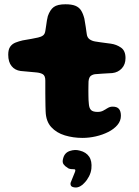

<svg xmlns="http://www.w3.org/2000/svg" viewBox="-20 -616 632 875"><path d="M323 238.5Q307.5 237 303.8 230.8Q300 224.5 302 216.5Q305 209 309 199Q313 189 316.5 180.5Q320 173 322 166.8Q324 160.5 323 158Q322 156 319.5 155.5Q317 155 312 155Q304.5 155 297.8 153.5Q291 152 286.5 147.5Q277 142.5 269.8 132.8Q262.5 123 268 105Q274.5 80 298.2 72Q322 64 344 70.5Q372.5 77.5 386.2 97.8Q400 118 396.5 152.5Q394.5 171 385.5 188.2Q376.5 205.5 364.5 217.5Q356 227.5 345 233.2Q334 239 323 238.5ZM356 12.5Q313.5 12.5 275.5 1Q237.5 -10.5 213.5 -36.8Q189.5 -63 188 -108Q187.5 -119.5 187.2 -133.2Q187 -147 186.8 -161.8Q186.5 -176.5 186.5 -191.2Q186.5 -206 186.5 -220.8Q186.5 -235.5 186.5 -249Q186.5 -271 175 -277.8Q163.5 -284.5 145 -286Q135 -287 123.2 -288Q111.5 -289 99.2 -290.2Q87 -291.5 74 -292.5Q48 -296 32.8 -314.8Q17.5 -333.5 17.5 -367Q17.5 -390.5 26.5 -403.2Q35.5 -416 50.8 -422Q66 -428 83.5 -432Q105.5 -435.5 122.8 -438.8Q140 -442 153.5 -445Q167.5 -448 176.2 -454.5Q185 -461 187 -477.5Q189 -489 190.5 -500.5Q192 -512 193.8 -523Q195.5 -534 198 -542.5Q208 -571.5 225 -584Q242 -596.5 278 -596.5Q306.5 -596.5 323.2 -589.8Q340 -583 349.2 -568.8Q358.5 -554.5 364.5 -531Q366.5 -519 368 -510Q369.5 -501 370.8 -493Q372 -485 373 -477.2Q374 -469.5 375.5 -460Q377.5 -445 388 -437.2Q398.5 -429.5 413.5 -427Q426.5 -425 438.5 -423.2Q450.5 -421.5 462.2 -420Q474 -418.5 485 -417Q510.5 -413.5 531.2 -399.2Q552 -385 552 -351.5Q552 -322.5 535 -304.2Q518 -286 492 -283Q469.5 -281.5 448.5 -280.5Q427.5 -279.5 414.5 -278Q403.5 -277 394.5 -270.8Q385.5 -264.5 383.5 -245.5Q383.5 -235 383 -224Q382.5 -213 382.8 -202Q383 -191 383 -180.5Q383 -170 383.5 -160Q384 -150 385 -141.5Q386.5 -123 395 -114.5Q403.5 -106 425 -106Q440.5 -106 451.2 -112.2Q462 -118.5 471.8 -124.2Q481.5 -130 493.5 -130Q513.5 -130 522.2 -119.5Q531 -109 531 -88.5Q531 -65 515 -46.2Q499 -27.5 473.2 -14.5Q447.5 -1.5 416.8 5.5Q386 12.5 356 12.5Z"/></svg>

Font: Gluten
Style: Bold
Weight: 700
Designer: Tyler Finck
Foundry: Etcetera Type Company
Version: Version 1.204